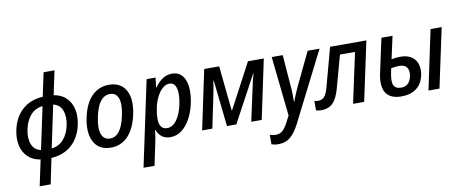

<svg xmlns="http://www.w3.org/2000/svg" viewBox="-80 -1120 4127 1720"><g transform="rotate(-10 1983.5 -260.0)"><path d="M161 240 211 5Q141 -6 98 -47.5Q55 -89 40.5 -153Q26 -217 43 -295Q66 -404 138.5 -471Q211 -538 327 -545L373 -760H472L426 -542Q495 -531 538 -489Q581 -447 595 -383Q609 -319 592 -241Q569 -133 497.5 -66.5Q426 0 309 8L261 240ZM143 -286Q125 -205 147 -147.5Q169 -90 229 -78L311 -463Q245 -456 202.5 -409.5Q160 -363 143 -286ZM493 -252Q510 -333 488.5 -390Q467 -447 407 -460L326 -75Q392 -83 434 -129.5Q476 -176 493 -252Z M851 10Q780 10 735.5 -27Q691 -64 676.5 -132.5Q662 -201 682 -294Q708 -418 772 -483Q836 -548 928 -548Q1035 -548 1081 -467.5Q1127 -387 1097 -246Q1070 -121 1006.5 -55.5Q943 10 851 10ZM858 -72Q959 -72 997 -258Q1018 -360 998.5 -412.5Q979 -465 923 -465Q820 -465 782 -281Q761 -180 781 -126Q801 -72 858 -72Z M1106 238 1271 -539H1352L1342 -451H1346Q1414 -548 1502 -548Q1549 -548 1578.5 -524Q1608 -500 1622 -458Q1636 -416 1635.5 -362.5Q1635 -309 1622 -251Q1605 -176 1572.5 -117Q1540 -58 1494 -24Q1448 10 1392 10Q1304 10 1270 -76H1266Q1264 -51 1259.5 -22.5Q1255 6 1250 29L1206 238ZM1377 -75Q1428 -75 1465.5 -127.5Q1503 -180 1521 -265Q1532 -317 1531.5 -362.5Q1531 -408 1515 -436Q1499 -464 1464 -464Q1431 -464 1401.5 -438Q1372 -412 1349.5 -367.5Q1327 -323 1316 -268Q1305 -216 1305 -172Q1305 -128 1322 -101.5Q1339 -75 1377 -75Z M1681 0 1795 -539H1931L1973 -130H1976L2193 -539H2337L2223 0H2128L2191 -291Q2198 -326 2206.5 -360Q2215 -394 2223 -423H2220L1992 0H1907L1861 -423H1858Q1854 -393 1847.5 -359.5Q1841 -326 1835 -294L1774 0Z M2332 240Q2314 240 2298 237Q2282 234 2271 230V144Q2284 148 2297 150.5Q2310 153 2325 153Q2363 153 2388 130Q2413 107 2435 64L2467 2L2409 -539H2509L2530 -270Q2534 -231 2535.5 -186Q2537 -141 2536 -111H2539Q2545 -129 2555.5 -154Q2566 -179 2577 -205Q2588 -231 2598 -251L2736 -539H2844L2526 90Q2489 163 2444.5 201.5Q2400 240 2332 240Z M2764 7Q2750 7 2738 5Q2726 3 2717 0V-87Q2733 -81 2752 -81Q2784 -81 2805.5 -102Q2827 -123 2844 -184L2940 -539H3270L3155 0H3054L3152 -455H3015L2934 -160Q2909 -70 2869.5 -31.5Q2830 7 2764 7Z M3494 10Q3394 10 3354.5 -49.5Q3315 -109 3339 -224L3407 -539H3508L3463 -333Q3502 -342 3542 -342Q3607 -342 3645.5 -315.5Q3684 -289 3697 -244.5Q3710 -200 3699 -146Q3683 -69 3629.5 -29.5Q3576 10 3494 10ZM3740 0 3854 -539H3955L3840 0ZM3439 -222Q3421 -138 3437 -103Q3453 -68 3504 -68Q3581 -68 3599 -155Q3609 -207 3588.5 -235Q3568 -263 3519 -263Q3503 -263 3483.5 -260.5Q3464 -258 3446 -255Z"/></g></svg>

Font: Noto Sans SemiCondensed Medium
Style: Italic
Weight: 500
Width: 4
Italic angle: -12°
Designer: Monotype Design Team
Foundry: Monotype Imaging Inc.
Version: Version 2.013; ttfautohint (v1.8.4.7-5d5b)